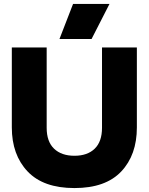

<svg xmlns="http://www.w3.org/2000/svg" viewBox="-20 -940 755 975"><path d="M351 -920H536L445 -742H282ZM40 -293V-699H217V-291Q217 -221 254.5 -185Q292 -149 358 -149Q424 -149 461 -185Q498 -221 498 -291V-699H675V-293Q675 -153 595.5 -69Q516 15 358 15Q200 15 120 -69.5Q40 -154 40 -293Z"/></svg>

Font: Prompt
Style: Bold
Weight: 700
Designer: Katatrad Team
Foundry: CadsonDemak
Version: Version 1.000